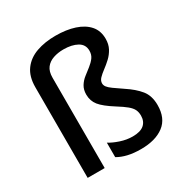

<svg xmlns="http://www.w3.org/2000/svg" viewBox="-177 -905 1012 1055"><g transform="rotate(-30 329.0 -377.5)"><path d="M551 -613Q551 -578 537 -552Q523 -526 502 -506.5Q481 -487 460 -471.5Q439 -456 425 -441.5Q411 -427 411 -410Q411 -398 419 -387Q427 -376 447 -361.5Q467 -347 504 -322Q556 -288 586 -251Q616 -214 616 -155Q616 -71 562.5 -30.5Q509 10 417 10Q370 10 334 1.5Q298 -7 271 -23V-115Q296 -99 335 -86Q374 -73 412 -73Q461 -73 484.5 -93.5Q508 -114 508 -150Q508 -172 500 -188.5Q492 -205 471.5 -222Q451 -239 414 -262Q352 -301 328.5 -330.5Q305 -360 305 -400Q305 -431 318.5 -453Q332 -475 352.5 -491Q373 -507 393.5 -523Q414 -539 427.5 -557Q441 -575 441 -601Q441 -640 407 -659Q373 -678 320 -678Q285 -678 255.5 -668Q226 -658 208.5 -635.5Q191 -613 191 -573V0H83V-575Q83 -643 114 -685Q145 -727 198.5 -746Q252 -765 320 -765Q388 -765 440 -748Q492 -731 521.5 -697.5Q551 -664 551 -613Z"/></g></svg>

Font: Noto Sans Javanese Medium
Style: Regular
Weight: 500
Version: Version 2.004